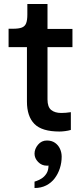

<svg xmlns="http://www.w3.org/2000/svg" viewBox="-20 -647 417 962"><path d="M278 12Q190 12 152.5 -26Q115 -64 115 -138V-411H23V-503H45Q74 -503 89.5 -509Q105 -515 111 -530.5Q117 -546 117 -574V-627H218V-502H343V-411H218V-149Q218 -111 236.5 -96Q255 -81 287 -81Q297 -81 310 -82Q323 -83 335 -85V4Q322 8 306 10Q290 12 278 12ZM153 295Q153 295 153 287Q153 279 153 271Q153 263 153 263Q153 263 163.5 259.5Q174 256 188 247.5Q202 239 212.5 223Q223 207 223 182Q222 183 218.5 183Q215 183 214 183Q189 183 171 164.5Q153 146 153 123Q153 99 170.5 78Q188 57 215 57Q239 57 255.5 68.5Q272 80 280.5 98.5Q289 117 289 138Q289 168 280 196Q271 224 254 246.5Q237 269 211.5 282Q186 295 153 295Z"/></svg>

Font: Inclusive Sans Medium
Style: Regular
Weight: 500
Designer: Olivia King
Foundry: Olivia King
Version: Version 2.004